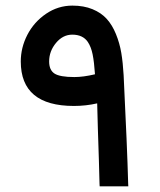

<svg xmlns="http://www.w3.org/2000/svg" viewBox="-20 -661 567 681"><path d="M53.7 -442.9Q53.7 -492.2 77.1 -537.6Q100.6 -583 143.3 -612.1Q186 -641.1 236.8 -641.1Q277.3 -641.1 308.1 -628.4Q338.9 -615.7 358.4 -594.2Q377.9 -572.8 391.1 -540.5Q404.3 -508.3 410.2 -473.4Q416 -438.5 418.5 -394.5Q431.2 -136.2 434.6 -10.3L435.1 0H424.8H342.8H333.5L333 -9.3Q332.5 -35.6 330.8 -91.3Q329.1 -147 327.1 -205.3Q325.2 -263.7 324.7 -294.4Q284.7 -285.2 242.2 -285.2Q53.7 -285.2 53.7 -442.9ZM236.3 -538.1Q203.1 -538.1 178.7 -508.8Q154.3 -479.5 154.3 -442.9Q154.3 -412.6 173.3 -400.1Q192.4 -387.7 243.7 -387.7Q275.4 -387.7 316.9 -397.5Q314 -440.9 308.6 -467.8Q303.2 -494.6 291.5 -512.2Q273.9 -538.1 236.3 -538.1Z"/></svg>

Font: Shabnam Medium FD
Style: Medium-FD
Weight: 500
Foundry: DejaVu fonts team - Redesigned by Saber Rastikerdar - Based on Vazir font
Version: Version 5.0.0